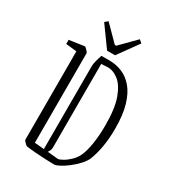

<svg xmlns="http://www.w3.org/2000/svg" viewBox="-189 -886 906 1001"><g transform="rotate(30 263.5 -385.5)"><path d="M35 -567V-592Q44 -593 64.5 -596Q85 -599 104 -602Q123 -605 126 -605Q129 -605 140 -593.5Q151 -582 151 -579V-39L208 -34V-535Q208 -544 212.5 -563Q217 -582 225 -605H276Q313 -605 349 -590.5Q385 -576 414 -542.5Q443 -509 460 -452.5Q477 -396 477 -311Q477 -249 467.5 -197.5Q458 -146 443 -111Q434 -92 414.5 -71Q395 -50 371 -31.5Q347 -13 326 -2Q305 9 294 9Q273 9 241 7.5Q209 6 177 3.5Q145 1 125 -2Q122 -2 111 -13Q100 -24 100 -27V-560ZM296 -26Q305 -26 324 -36.5Q343 -47 363 -66Q383 -85 394 -109Q408 -139 416 -190Q424 -241 424 -302Q424 -403 402.5 -462Q381 -521 347.5 -546.5Q314 -572 279 -570L245 -568V-66Q245 -59 243 -51.5Q241 -44 233 -32ZM237 -643 149 -765 167 -780 257 -689H265L355 -780L373 -765L285 -643Z"/></g></svg>

Font: Grenze Gotisch ExtraLight
Style: Regular
Weight: 200
Designer: Renata Polastri
Foundry: Omnibus-Type
Version: Version 1.001